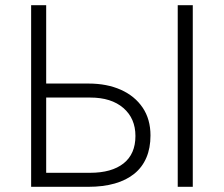

<svg xmlns="http://www.w3.org/2000/svg" viewBox="-20 -720 863 740"><path d="M100 0V-700H158V-398H321Q392 -398 445.8 -374Q499.5 -350 529.8 -305.2Q560 -260.5 560 -198Q560 -149.5 544.2 -112.5Q528.5 -75.5 497.8 -50.5Q467 -25.5 422.5 -12.8Q378 0 320 0ZM158 -54H327Q410.5 -54 456.2 -90.2Q502 -126.5 502 -196Q502 -263.5 455.5 -303.8Q409 -344 328 -344H158ZM665 0V-700H723V0Z"/></svg>

Font: Geologica Cursive Thin
Style: Regular
Weight: 250
Designer: Sindre Bremnes, Frode Helland
Foundry: Monokrom Skriftforlag AS
Version: Version 1.010;gftools[0.9.28]